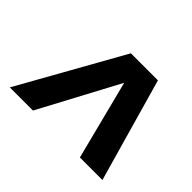

<svg xmlns="http://www.w3.org/2000/svg" viewBox="-108 -883 868 868"><g transform="rotate(45 326.0 -449.0)"><path d="M23 -201 301 -697H474L615 -201H471L361 -632H401L171 -201Z"/></g></svg>

Font: Hanken Grotesk ExtraBold
Style: Italic
Weight: 800
Italic angle: -8°
Designer: Alfredo Marco Pradil
Foundry: Hanken Design Co.
Version: Version 3.013